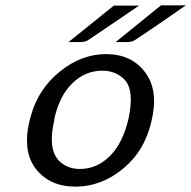

<svg xmlns="http://www.w3.org/2000/svg" viewBox="-20 -690 714 717"><path d="M236 -533 405 -669H499Q413 -610 383 -590L312 -542Q299 -533 281 -533ZM412 -533 581 -670H674Q634 -642 558 -590L488 -543Q474 -533 457 -533ZM90 -238Q92 -246 96 -260Q124 -359 204.5 -423.5Q285 -488 376 -488Q471 -488 522 -420Q573 -352 546 -239Q521 -127 439.5 -60Q358 7 262 7Q167 7 115 -58Q63 -123 90 -238ZM183 -247V-242Q171 -192 174 -155Q178 -107 207.5 -83Q237 -59 278 -59Q342 -59 390.5 -107.5Q439 -156 460 -247Q481 -346 450 -387Q417 -426 362 -426Q298 -426 250 -379Q202 -332 183 -247Z"/></svg>

Font: Coval
Style: Book Italic
Weight: 350
Foundry: Context Ltd
Version: Version 001.000